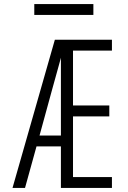

<svg xmlns="http://www.w3.org/2000/svg" viewBox="-20 -932 634 952"><path d="M42 0 252 -735H306Q290 -674 273 -612.5Q256 -551 239 -490L176 -260H282V-206H161L104 0ZM282 0V-735H535V-681H342V-409H522V-355H342V-54H535V0ZM150 -858V-912H443V-858Z"/></svg>

Font: Iosevka QP Light
Style: Regular
Weight: 300
Designer: Belleve Invis
Foundry: Belleve Invis
Version: Version 20.0.0; ttfautohint (v1.8.4)